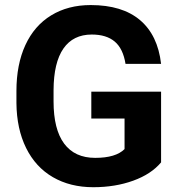

<svg xmlns="http://www.w3.org/2000/svg" viewBox="-20 -741 721 770"><path d="M626 -89.8Q586.4 -42.5 514.2 -16.4Q441.9 9.8 354 9.8Q261.7 9.8 192.1 -30.5Q122.6 -70.8 84.7 -147.5Q46.9 -224.1 45.9 -327.6V-376Q45.9 -482.4 81.8 -560.3Q117.7 -638.2 185.3 -679.4Q252.9 -720.7 343.8 -720.7Q470.2 -720.7 541.5 -660.4Q612.8 -600.1 626 -484.9H483.4Q473.6 -545.9 440.2 -574.2Q406.7 -602.5 348.1 -602.5Q273.4 -602.5 234.4 -546.4Q195.3 -490.2 194.8 -379.4V-334Q194.8 -222.2 237.3 -165Q279.8 -107.9 361.8 -107.9Q444.3 -107.9 479.5 -143.1V-265.6H346.2V-373.5H626Z"/></svg>

Font: TypoPRO Roboto
Style: Bold
Weight: 700
Designer: Google
Version: Version 2.136; 2016